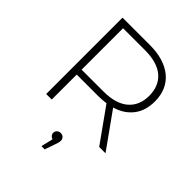

<svg xmlns="http://www.w3.org/2000/svg" viewBox="-263 -842 1245 1245"><g transform="rotate(45 360.0 -219.5)"><path d="M666 0H608L441 -234Q399 -229 373 -229H173V0H122V-700H373Q504 -700 580 -638Q655 -575 655 -464Q655 -380 613 -325Q569 -267 491 -245ZM173 -274H373Q485 -274 544 -324Q603 -374 603 -464Q603 -555 544 -605Q486 -654 373 -654H173ZM404 146Q404 164 395 186L369 261H339L359 179Q348 176 340 167Q332 157 332 146Q332 132 342 122Q352 112 368 112Q384 112 394 122Q404 132 404 146Z"/></g></svg>

Font: Montserrat Light Alt1
Style: Light
Weight: 500
Designer: Differentunic
Foundry: Julieta Ulanovsky
Version: 0.1